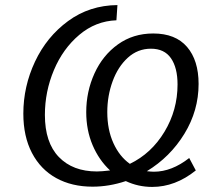

<svg xmlns="http://www.w3.org/2000/svg" viewBox="-20 -727 875 757"><path d="M726 -104 752 -55Q671 10 580 10Q525 10 476 -13Q410 9 345 9Q263 9 201.5 -25Q140 -59 106 -124Q72 -189 72 -279Q72 -386 118 -484Q164 -582 248.5 -644Q333 -706 443 -707L439 -647Q357 -644 292.5 -589.5Q228 -535 192.5 -450.5Q157 -366 157 -274Q157 -165 212 -108Q267 -51 362 -51Q380 -51 414 -55Q370 -96 345 -155Q320 -214 320 -285Q320 -366 352.5 -437.5Q385 -509 445 -552Q505 -595 584 -595Q672 -595 717.5 -542Q763 -489 763 -396Q763 -291 707 -199.5Q651 -108 559 -52Q577 -50 587 -50Q657 -50 726 -104ZM492 -81Q577 -122 628.5 -207.5Q680 -293 680 -394Q680 -460 654 -497.5Q628 -535 575 -535Q523 -535 484 -499.5Q445 -464 424 -406.5Q403 -349 403 -285Q403 -216 427 -163Q451 -110 492 -81Z"/></svg>

Font: Bitter Pro
Style: Italic
Weight: 400
Italic angle: -9°
Designer: Sol Matas, and Bitter project Authors
Foundry: Sol Matas
Version: Version 1.010